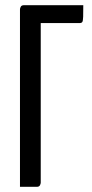

<svg xmlns="http://www.w3.org/2000/svg" viewBox="-20 -720 354 740"><path d="M57 0ZM73 -700H301Q301 -672 300.5 -655.5Q300 -639 297 -635Q294 -631 286 -631H137V-16Q137 -12 134 -6Q131 0 122 0H57V-684Q57 -688 60 -694Q63 -700 73 -700Z"/></svg>

Font: Yanone Kaffeesatz
Style: Regular
Weight: 400
Designer: Yanone (Cyrillic: Daniel Pouzeot & Huerta Tipografica)
Foundry: Yanone
Version: Version 1.100;PS 001.100;hotconv 1.0.70;makeotf.lib2.5.58329